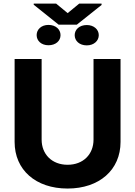

<svg xmlns="http://www.w3.org/2000/svg" viewBox="-20 -1063 769 1093"><path d="M512.4 -727.3V-268.1C512.4 -185 454.2 -125 364.7 -125C275.6 -125 217 -185 217 -268.1V-727.3H63.2V-255C63.2 -95.9 183.2 10.3 364.7 10.3C545.5 10.3 666.2 -95.9 666.2 -255V-727.3ZM299.4 -1042.6H171.9V-1036.2L313.9 -922.6H417.3L558.2 -1034.8V-1042.6H431.1L365.1 -988.3ZM405.2 -862.9C405.2 -830.6 431.8 -804.7 474.1 -804.7C514.2 -804.7 542.3 -830.3 542.3 -862.9C542.3 -895.6 513.8 -920.5 474.1 -920.5C431.8 -920.5 405.2 -894.5 405.2 -862.9ZM188.6 -863.3C188.6 -830.3 215.6 -805.4 256 -805.4C296.9 -805.4 324.6 -829.9 324.6 -862.9C324.6 -895.2 297.9 -921.2 255.7 -921.2C215.2 -921.2 188.6 -895.2 188.6 -863.3Z"/></svg>

Font: Karasuma Gothic
Style: Bold
Weight: 700
Designer: Rasmus Andersson / Ryoko Nishizuka
Foundry: Genbu
Version: Version 1.00